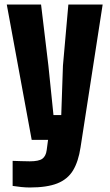

<svg xmlns="http://www.w3.org/2000/svg" viewBox="-20 -620 487 851"><path d="M112 211Q95 211 74.5 209Q54 207 36 204V93Q49.5 93.5 73.8 94.2Q98 95 112 95Q152 95 167.8 83.5Q183.5 72 187 45L193 0H120.5L10 -600H162L194.5 -329L217 -110H251.5L259 -329L283 -600H435L337 33Q327.5 96 303.8 135.2Q280 174.5 234.2 192.8Q188.5 211 112 211Z"/></svg>

Font: Big Shoulders Display Thin Black
Style: Regular
Weight: 900
Version: Version 2.002